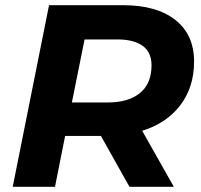

<svg xmlns="http://www.w3.org/2000/svg" viewBox="-20 -720 775 740"><path d="M29 0 169 -700H454Q584 -700 656 -643Q728 -586 728 -483Q728 -384 675 -314.5Q622 -245 528 -216L650 0H479L369 -196H231L192 0ZM257 -325H394Q475 -325 519.5 -361.5Q564 -398 564 -468Q564 -519 529.5 -543.5Q495 -568 433 -568H306Z"/></svg>

Font: Montserrat
Style: Bold Italic
Weight: 700
Italic angle: -11.3°
Designer: Julieta Ulanovsky
Foundry: Julieta Ulanovsky
Version: Version 9.000; ttfautohint (v1.8.4.7-5d5b)